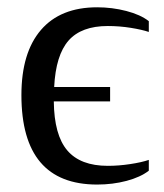

<svg xmlns="http://www.w3.org/2000/svg" viewBox="-20 -491 445 521"><path d="M243.7 9.8Q38.1 9.8 38.1 -232.9Q38.1 -348.1 91.1 -409.7Q144 -471.2 243.7 -471.2Q284.2 -471.2 322.8 -461.2Q361.3 -451.2 383.8 -433.6V-404.3Q365.2 -410.6 334.7 -415.5Q304.2 -420.4 272.5 -420.4Q200.7 -420.4 166 -380.9Q131.3 -341.3 127 -254.9H278.8V-215.8H126Q127 -124.5 162.6 -82.8Q198.2 -41 272.5 -41Q302.2 -41 333 -45.7Q363.8 -50.3 383.8 -57.1V-27.8Q361.3 -10.3 323.5 -0.2Q285.6 9.8 243.7 9.8Z"/></svg>

Font: Times New Roman
Style: Regular
Weight: 400
Designer: Steve Matteson
Foundry: Ascender Corporation
Version: Version 2.00.3